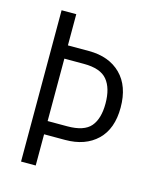

<svg xmlns="http://www.w3.org/2000/svg" viewBox="-98 -696 634 766"><g transform="rotate(15 219.0 -312.5)"><path d="M389.6 -310.5Q389.6 -222.7 340.8 -175.8Q292 -128.9 209 -128.9H122.1V0H61.5V-625H122.1V-496.1H209Q292 -496.1 340.8 -447.8Q389.6 -399.4 389.6 -310.5ZM327.1 -310.5Q327.1 -374 299.3 -407.7Q271.5 -441.4 203.1 -441.4H122.1V-183.6H203.1Q272.5 -183.6 299.8 -215.8Q327.1 -248 327.1 -310.5Z"/></g></svg>

Font: Sudo Light
Style: Regular
Weight: 300
Monospace: yes
Designer: Jens Kutilek
Foundry: Jens Kutilek
Version: Version 0.040